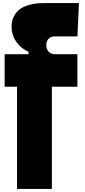

<svg xmlns="http://www.w3.org/2000/svg" viewBox="-20 -1220 550 1240"><path d="M90 0V-660H10V-870H164V-886Q144 -894 126.5 -907.5Q109 -921 97 -935Q70 -966 60 -1006Q57 -1016 56 -1026.5Q55 -1037 55 -1048Q55 -1085 66.5 -1108Q78 -1131 90 -1144Q107 -1163 132 -1175Q157 -1187 190 -1194Q206 -1197 224 -1198.5Q242 -1200 262 -1200H490L480 -985H335Q314 -985 301 -976Q293 -970 289 -964Q285 -958 282 -948Q279 -940 279 -928Q279 -906 289 -893Q299 -878 316 -873Q323 -870 335 -870H480V-660H315V0Z"/></svg>

Font: Boldonse
Style: Regular
Weight: 400
Designer: Universitype Foundry
Foundry: Universitype Foundry
Version: Version 1.000; ttfautohint (v1.8.4.7-5d5b)